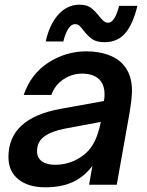

<svg xmlns="http://www.w3.org/2000/svg" viewBox="-20 -788 626 819"><path d="M16 -118Q16 -284 240 -324L423 -357Q426 -368 426 -386Q426 -421 409 -443Q384 -474 330 -474Q287 -474 250.5 -449.5Q214 -425 199 -383H81Q112 -473 186.5 -521Q261 -569 348 -569Q398 -569 439 -555Q480 -541 505 -513Q543 -471 543 -401Q543 -369 532 -303L478 0H360L374 -80Q344 -41 307 -20Q254 11 173 11Q101 11 58.5 -23Q16 -57 16 -118ZM296 -102Q347 -126 372.5 -165.5Q398 -205 410 -268L255 -239Q199 -228 168.5 -205.5Q138 -183 138 -143Q138 -115 158.5 -100Q179 -85 216 -85Q257 -85 296 -102ZM337 -657Q325 -673 318 -679Q311 -685 300 -685Q269 -685 250 -611H175Q191 -684 229 -726Q267 -768 319 -768Q349 -768 366.5 -755.5Q384 -743 403 -719Q414 -705 422.5 -698Q431 -691 441 -691Q455 -691 467 -709Q479 -727 488 -763H566Q547 -684 514 -646Q481 -608 426 -608Q392 -608 373.5 -621Q355 -634 337 -657Z"/></svg>

Font: Open Sauce One SemiBold Italic
Style: Regular
Weight: 600
Italic angle: -10°
Designer: Alfredo Marco Pradil
Foundry: Creative Sauce Fz LLC
Version: Version 1.477